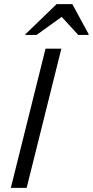

<svg xmlns="http://www.w3.org/2000/svg" viewBox="-20 -911 450 931"><path d="M32.5 0 200.8 -675H277.5L109.2 0ZM102.5 -741.7 103.3 -745 254.2 -890.8H330.8L410 -745L409.2 -741.7H359.2L279.2 -829.2L157.5 -741.7Z"/></svg>

Font: Funnel Sans Light
Style: Italic
Weight: 300
Italic angle: -14.036°
Designer: NORD ID, Kristian Moeller
Foundry: Dicotype
Version: Version 1.000